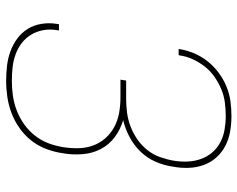

<svg xmlns="http://www.w3.org/2000/svg" viewBox="-96 -688 791 640"><g transform="rotate(90 300.0 -367.5)"><path d="M249 8Q223 8 198 5Q173 2 150 -6.5Q127 -15 107.5 -29.5Q88 -44 75.5 -64.5Q63 -85 59 -110Q55 -135 59 -160Q59 -162 59.5 -164Q60 -166 60 -168H81Q81 -166 80.5 -164Q80 -162 80 -161Q76 -138 80 -116Q84 -94 95 -75.5Q106 -57 123 -44Q140 -31 160.5 -23.5Q181 -16 203.5 -13.5Q226 -11 249 -11Q274 -11 298.5 -14.5Q323 -18 347 -27Q371 -36 393 -51.5Q415 -67 431.5 -88Q448 -109 457 -133Q466 -157 470 -182Q474 -207 473.5 -233Q473 -259 464.5 -282Q456 -305 440 -323Q424 -341 402.5 -352.5Q381 -364 356 -368.5Q331 -373 305 -373H245L248 -392H309Q332 -392 355 -395Q378 -398 400.5 -406.5Q423 -415 443.5 -429Q464 -443 479.5 -462.5Q495 -482 503 -504.5Q511 -527 515 -550Q519 -573 518 -596.5Q517 -620 509.5 -641Q502 -662 488 -678.5Q474 -695 454.5 -705.5Q435 -716 412 -720Q389 -724 366 -724Q344 -724 321 -721Q298 -718 276.5 -709Q255 -700 235 -686Q215 -672 200.5 -653Q186 -634 176.5 -613Q167 -592 164 -569Q164 -568 163.5 -568Q163 -568 163 -567H143Q143 -568 143 -568.5Q143 -569 143 -569Q147 -594 157 -618Q167 -642 183.5 -663Q200 -684 221.5 -700Q243 -716 267 -726Q291 -736 316 -739.5Q341 -743 366 -743Q392 -743 418 -738.5Q444 -734 466 -722.5Q488 -711 504.5 -692.5Q521 -674 529.5 -650.5Q538 -627 539 -600.5Q540 -574 535 -548Q531 -519 519 -491Q507 -463 485.5 -440.5Q464 -418 436.5 -403.5Q409 -389 380 -382Q411 -373 436.5 -354Q462 -335 476.5 -307Q491 -279 493.5 -245.5Q496 -212 490 -179Q486 -152 476 -125.5Q466 -99 448.5 -76.5Q431 -54 407 -37Q383 -20 356.5 -10Q330 0 303 4Q276 8 249 8Z"/></g></svg>

Font: Iosevka Curly Thin Extended
Style: Italic
Weight: 100
Width: 7
Italic angle: -9°
Monospace: yes
Designer: Belleve Invis
Foundry: Belleve Invis
Version: Version 11.1.0; ttfautohint (v1.8.3)